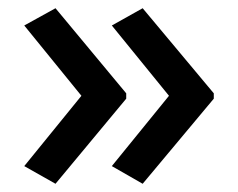

<svg xmlns="http://www.w3.org/2000/svg" viewBox="-20 -500 580 467"><path d="M500 -260 327 -53 252 -96 391 -267 252 -438 327 -480 500 -273ZM287 -260 115 -53 39 -96 178 -267 39 -438 115 -480 287 -273Z"/></svg>

Font: Noto Sans Hebrew Medium
Style: Regular
Weight: 500
Designer: Monotype Design Team
Foundry: Monotype Imaging Inc.
Version: Version 2.003